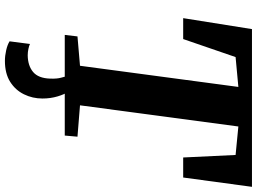

<svg xmlns="http://www.w3.org/2000/svg" viewBox="-149 -634 1020 762"><g transform="rotate(90 361.0 -253.0)"><path d="M118.5 0 124.5 -50.5 241 -60.5 325 -689 206.5 -678 135 -470H52L95.5 -743H721.5L684.5 -470H605L595 -678L482 -689L398 -60.5L522.5 -50.5L518 0ZM313.5 -16.5 343.5 -14.5Q354 0 362.5 28.2Q371 56.5 371 88.5Q371 128 354.2 162Q337.5 196 304.5 216.8Q271.5 237.5 221.5 237.5Q201.5 237.5 179.5 232.5Q157.5 227.5 144 219L154.5 138Q161 141.5 173.8 144.2Q186.5 147 199.5 147Q240.5 146.5 265.5 125.8Q290.5 105 292 58Q293 30.5 288.2 14Q283.5 -2.5 280.5 -14.5Z"/></g></svg>

Font: Merriweather 28pt ExtraBold
Style: Italic
Weight: 800
Italic angle: -7.8°
Version: Version 2.101